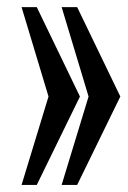

<svg xmlns="http://www.w3.org/2000/svg" viewBox="-20 -523 361 543"><path d="M320.3 -250 198.2 0H154.3L230.5 -250L154.3 -502.9H198.2ZM206.1 -250 84 0H41L117.2 -250L41 -502.9H84Z"/></svg>

Font: RIT TN Joy
Style: Bold
Weight: 700
Designer: Hussain K H
Foundry: Rachana Institute of Typography
Version: 1.6.2